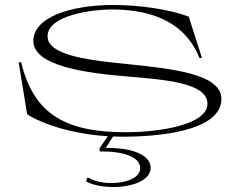

<svg xmlns="http://www.w3.org/2000/svg" viewBox="-20 -535 950 771"><path d="M467 14C680 14 869 -26 869 -138C869 -239 668 -259 498 -277C349 -292 171 -310 171 -389C171 -476 357 -497 426 -497C564 -497 717 -462 781 -302H791L738 -468C664 -497 541 -515 436 -515C262 -515 112 -465 114 -369C116 -270 323 -242 490 -228C642 -215 813 -203 813 -118C813 -34 620 -4 486 -4C256 -4 117 -67 65 -285H55L89 -76C155 -34 278 4 413 12L380 60V73C478 72 543 96 543 140C543 180 486 200 427 200C391 200 355 192 332 177L325 193C351 208 392 216 434 216C508 216 585 191 585 139C585 94 527 58 405 59L434 13Z"/></svg>

Font: Sprat Extended Light
Style: Regular
Weight: 300
Width: 9
Designer: Ethan Nakache
Foundry: Collletttivo
Version: Version 2.000;Glyphs 3.2 (3217)